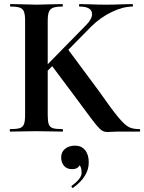

<svg xmlns="http://www.w3.org/2000/svg" viewBox="-20 -645 707 941"><path d="M370.1 -612.8Q367.2 -612.8 367.2 -618.9Q367.2 -625 370.1 -625L417 -624Q460.9 -622.1 500.5 -622.1Q540 -622.1 584 -624L628.9 -625Q631.8 -625 631.8 -618.9Q631.8 -612.8 628.9 -612.8Q583 -612.8 528.1 -586.4Q473.1 -560.1 428.2 -516.1L314.9 -400.9L462.9 -201.2Q527.8 -108.4 560.3 -69.6Q592.8 -30.8 612.8 -21.5Q632.8 -12.2 664.1 -12.2Q667 -12.2 667 -6.1Q667 0 664.1 0H551.8L506.8 2Q490.7 2 479.2 -5.6Q467.8 -13.2 451.4 -33.2Q435.1 -53.2 411.6 -85Q388.2 -116.7 381.6 -125.2Q375 -133.8 367.2 -145L235.8 -320.8L213.9 -298.8V-81.1Q213.9 -50.3 219 -36.1Q224.1 -22 238.5 -17.1Q252.9 -12.2 285.2 -12.2Q289.1 -12.2 289.1 -6.1Q289.1 0 285.2 0Q252 0 232.9 -1L158.2 -2L84 -1Q64 0 29.8 0Q27.8 0 27.8 -6.1Q27.8 -12.2 29.8 -12.2Q62 -12.2 76.9 -17.1Q91.8 -22 97.4 -36.4Q103 -50.8 103 -81.1V-543.9Q103 -573.7 97.4 -587.9Q91.8 -602.1 77.4 -607.4Q63 -612.8 32.2 -612.8Q29.3 -612.8 29.1 -618.9Q28.8 -625 32.2 -625L85 -624Q130.9 -622.1 159.4 -622.1Q188 -622.1 233.9 -624L285.2 -625Q288.1 -625 288.1 -618.9Q288.1 -612.8 285.2 -612.8Q254.4 -612.8 239.7 -606.9Q225.1 -601.1 219.5 -586.4Q213.9 -571.8 213.9 -542V-330.1L401.9 -522Q430.7 -550.8 431.2 -575.2Q431.2 -612.8 370.1 -612.8ZM415 150.9Q415 220.2 338.9 274.9L336.9 275.9Q333 275.9 331.1 271.5Q329.1 267.1 332 265.1Q379.9 230 379.9 202.6Q379.9 175.3 370.1 165Q360.4 184.1 334.2 184.1Q308.1 184.1 293.9 168Q279.8 151.9 279.8 126Q279.8 100.1 298.8 84.5Q317.9 68.8 348.4 68.8Q378.9 68.8 397 90.8Q415 112.8 415 150.9Z"/></svg>

Font: Cormorant-Bold
Style: Bold
Weight: 700
Designer: Christian Thalmann (Catharsis Fonts)
Version: Version 3.000